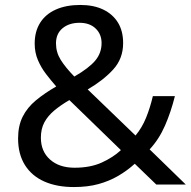

<svg xmlns="http://www.w3.org/2000/svg" viewBox="-20 -745 772 775"><path d="M304 -725Q358 -725 396.5 -706.5Q435 -688 456 -654Q477 -620 477 -571Q477 -508 436.5 -464Q396 -420 334 -384L527 -198Q553 -229 569.5 -269.5Q586 -310 597 -357H686Q670 -293 646 -238Q622 -183 584 -142L730 0H611L524 -84Q493 -56 457 -35Q421 -14 377.5 -2Q334 10 278 10Q209 10 158.5 -12.5Q108 -35 80.5 -79Q53 -123 53 -186Q53 -237 71.5 -274Q90 -311 125 -340Q160 -369 207 -396Q186 -420 166 -446Q146 -472 133 -502.5Q120 -533 120 -569Q120 -618 142 -653Q164 -688 205.5 -706.5Q247 -725 304 -725ZM260 -341Q224 -320 198.5 -298.5Q173 -277 159 -251Q145 -225 145 -189Q145 -134 182 -101Q219 -68 281 -68Q345 -68 391 -89Q437 -110 468 -139ZM301 -653Q259 -653 232.5 -631Q206 -609 206 -570Q206 -534 225 -503.5Q244 -473 280 -436Q339 -470 364.5 -500.5Q390 -531 390 -571Q390 -607 366 -630Q342 -653 301 -653Z"/></svg>

Font: lkannada05
Style: Book
Weight: 400
Designer: Jelle Bosma - Monotype Design Team
Foundry: Monotype Imaging Inc.
Version: Version 2.003